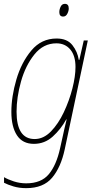

<svg xmlns="http://www.w3.org/2000/svg" viewBox="-20 -737 495 997"><path d="M337 -693Q337 -717 317 -717Q302 -717 295 -702.5Q288 -688 288 -674Q288 -651 308 -651Q322 -651 329.5 -665.5Q337 -680 337 -693ZM66 -157Q66 -231 89 -313.5Q112 -396 158.5 -454Q205 -512 273 -512Q318 -512 345 -480Q372 -448 372 -389Q372 -341 356 -278Q340 -215 311.5 -154.5Q283 -94 244.5 -54.5Q206 -15 160 -15Q66 -15 66 -157ZM316 39 436 -527H415L392 -426H389Q383 -468 356 -502.5Q329 -537 274 -537Q195 -537 143 -475Q91 -413 65 -324Q39 -235 39 -156Q39 -79 68 -34.5Q97 10 156 10Q212 10 254 -28Q296 -66 324 -117H326Q320 -93 314 -66.5Q308 -40 304 -21L292 33Q273 120 233.5 167.5Q194 215 116 215Q83 215 52 205Q21 195 1 183V212Q20 222 50 231Q80 240 116 240Q205 240 250.5 186Q296 132 316 39Z"/></svg>

Font: Noto Sans Display SemiCondensed Thin
Style: Italic
Weight: 250
Width: 4
Designer: Monotype Design team
Foundry: Monotype Imaging Inc.
Version: 1.000